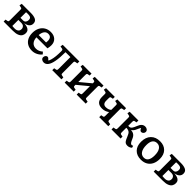

<svg xmlns="http://www.w3.org/2000/svg" viewBox="490 -2183 3857 3857"><g transform="rotate(45 2418.5 -254.5)"><path d="M49 0V-55L94 -63Q110 -66 115 -75.5Q120 -85 120 -111V-402Q120 -423 115.5 -432.5Q111 -442 95 -445L44 -456L54 -509H316Q401 -509 451.5 -483Q502 -457 502 -392Q502 -346 468.5 -313Q435 -280 367 -270V-269Q411 -266 448 -255Q485 -244 507.5 -219Q530 -194 530 -148Q530 -107 509 -73.5Q488 -40 439.5 -20Q391 0 309 0ZM235 -292H306Q347 -292 366 -317.5Q385 -343 385 -379Q385 -420 361.5 -436.5Q338 -453 292 -453Q278 -453 262.5 -452.5Q247 -452 235 -451ZM307 -57Q352 -57 382 -79.5Q412 -102 412 -150Q412 -183 389 -207.5Q366 -232 314 -232H235V-61Q252 -59 271 -58Q290 -57 307 -57Z M863 14Q787 14 731.5 -18Q676 -50 646.5 -108.5Q617 -167 617 -246Q617 -331 649 -393Q681 -455 738 -489Q795 -523 871 -523Q959 -523 1012 -473.5Q1065 -424 1065 -341Q1065 -296 1052 -242H739Q742 -162 782.5 -117.5Q823 -73 891 -73Q932 -73 968 -88.5Q1004 -104 1033 -131L1072 -89Q1037 -42 981.5 -14Q926 14 863 14ZM738 -306H949Q953 -326 953 -352Q953 -405 929.5 -433Q906 -461 860 -461Q806 -461 775.5 -420.5Q745 -380 738 -306Z M1198 13Q1163 13 1139.5 -6Q1116 -25 1116 -54Q1116 -82 1133 -103.5Q1150 -125 1174 -125Q1189 -125 1202.5 -114Q1216 -103 1236 -81Q1250 -95 1263 -140Q1290 -231 1290 -394Q1290 -422 1284 -432.5Q1278 -443 1260 -446L1210 -454L1218 -509H1691V-453L1646 -445Q1629 -442 1623 -434.5Q1617 -427 1617 -409V-106Q1617 -84 1622 -75.5Q1627 -67 1642 -64L1691 -54V0H1430V-54L1477 -63Q1492 -66 1497 -75.5Q1502 -85 1502 -110V-444H1363Q1363 -369 1358 -299Q1353 -229 1343 -179Q1307 13 1198 13Z M1783 0V-55L1828 -63Q1844 -66 1849 -75.5Q1854 -85 1854 -111V-402Q1854 -425 1849 -433.5Q1844 -442 1829 -445L1779 -456L1788 -509H2037V-455L1994 -447Q1978 -444 1973 -434.5Q1968 -425 1968 -399V-202L2193 -389V-403Q2193 -426 2188 -434.5Q2183 -443 2168 -446L2121 -456L2129 -509H2378V-455L2333 -447Q2317 -444 2312 -434.5Q2307 -425 2307 -400V-106Q2307 -84 2312 -75.5Q2317 -67 2333 -64L2381 -54V0H2124V-55L2167 -63Q2183 -66 2188 -75Q2193 -84 2193 -110V-308L1968 -122V-107Q1968 -84 1973 -75Q1978 -66 1993 -63L2040 -54V0Z M2765 0V-55L2807 -63Q2823 -66 2828 -75Q2833 -84 2833 -110V-213Q2769 -161 2679 -161Q2516 -161 2516 -328V-402Q2516 -425 2510.5 -433.5Q2505 -442 2491 -445L2440 -456L2450 -509H2698V-455L2654 -447Q2640 -444 2635 -434.5Q2630 -425 2630 -399V-333Q2630 -234 2716 -234Q2753 -234 2785 -245.5Q2817 -257 2833 -276V-403Q2833 -425 2828 -434Q2823 -443 2808 -446L2761 -456L2770 -509H3019V-455L2974 -447Q2958 -444 2952.5 -434.5Q2947 -425 2947 -400V-106Q2947 -84 2952 -75.5Q2957 -67 2973 -64L3022 -54V0Z M3570 7Q3539 7 3518.5 -3Q3498 -13 3481 -39Q3464 -65 3445 -114Q3429 -154 3415.5 -177Q3402 -200 3385 -212Q3368 -224 3342 -230Q3333 -233 3323 -233.5Q3313 -234 3300 -234V-107Q3300 -84 3305 -75Q3310 -66 3325 -63L3372 -54V0H3114V-55L3160 -63Q3176 -66 3181 -75.5Q3186 -85 3186 -111V-402Q3186 -425 3181 -433.5Q3176 -442 3161 -445L3110 -456L3120 -509H3369V-455L3326 -447Q3310 -444 3305 -434.5Q3300 -425 3300 -399V-288Q3333 -287 3353 -295Q3371 -303 3387.5 -328Q3404 -353 3426 -408Q3449 -468 3480 -494.5Q3511 -521 3554 -521Q3589 -521 3613 -501Q3637 -481 3637 -451Q3637 -425 3617 -404.5Q3597 -384 3573 -384Q3554 -384 3541 -396.5Q3528 -409 3513 -441Q3504 -428 3495.5 -412Q3487 -396 3474 -365Q3459 -329 3442.5 -308Q3426 -287 3401 -272V-270Q3453 -265 3487 -241Q3521 -217 3543 -164Q3567 -107 3583.5 -85.5Q3600 -64 3621 -64Q3629 -64 3654 -74L3666 -32Q3624 7 3570 7Z M3959 14Q3842 14 3775 -54.5Q3708 -123 3708 -243Q3708 -376 3780 -449.5Q3852 -523 3975 -523Q4086 -523 4153 -455.5Q4220 -388 4220 -267Q4220 -180 4188.5 -117Q4157 -54 4098.5 -20Q4040 14 3959 14ZM3973 -57Q4035 -57 4066 -105Q4097 -153 4097 -244Q4097 -346 4060 -400Q4023 -454 3959 -454Q3897 -454 3863.5 -409.5Q3830 -365 3830 -274Q3830 -170 3867.5 -113.5Q3905 -57 3973 -57Z M4312 0V-55L4357 -63Q4373 -66 4378 -75.5Q4383 -85 4383 -111V-402Q4383 -423 4378.5 -432.5Q4374 -442 4358 -445L4307 -456L4317 -509H4579Q4664 -509 4714.5 -483Q4765 -457 4765 -392Q4765 -346 4731.5 -313Q4698 -280 4630 -270V-269Q4674 -266 4711 -255Q4748 -244 4770.5 -219Q4793 -194 4793 -148Q4793 -107 4772 -73.5Q4751 -40 4702.5 -20Q4654 0 4572 0ZM4498 -292H4569Q4610 -292 4629 -317.5Q4648 -343 4648 -379Q4648 -420 4624.5 -436.5Q4601 -453 4555 -453Q4541 -453 4525.5 -452.5Q4510 -452 4498 -451ZM4570 -57Q4615 -57 4645 -79.5Q4675 -102 4675 -150Q4675 -183 4652 -207.5Q4629 -232 4577 -232H4498V-61Q4515 -59 4534 -58Q4553 -57 4570 -57Z"/></g></svg>

Font: Literata Medium
Style: Regular
Weight: 500
Designer: Latin by Veronika Burian and Jose Scaglione. Greek by Irene Vlachou. Cyrillic by Vera Evstafieva.
Foundry: TypeTogether
Version: Version 3.103; ttfautohint (v1.8.4.7-5d5b);gftools[0.9.29]